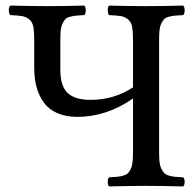

<svg xmlns="http://www.w3.org/2000/svg" viewBox="-20 -668 704 690"><path d="M103 -523.9Q103 -555.2 99.6 -572.5Q96.2 -589.8 84.5 -598.9Q72.8 -607.9 59.6 -610.1Q46.4 -612.3 17.1 -613.8Q11.7 -618.2 11.7 -630.9Q11.7 -643.6 17.1 -647.9Q97.2 -646 149.9 -646Q205.1 -646 283.2 -647.9Q288.1 -643.6 288.1 -630.9Q288.1 -618.2 283.2 -613.8Q263.7 -612.8 253.4 -611.8Q243.2 -610.8 231.4 -607.7Q219.7 -604.5 214.6 -598.9Q209.5 -593.3 204.6 -583.3Q199.7 -573.2 198.2 -559.1Q196.8 -544.9 196.8 -523.9V-418Q196.8 -358.4 223.1 -333.7Q249.5 -309.1 305.2 -309.1Q389.2 -309.1 458 -354V-523.9Q458 -555.2 454.6 -572.5Q451.2 -589.8 439.5 -598.9Q427.7 -607.9 414.6 -610.1Q401.4 -612.3 372.1 -613.8Q367.2 -618.2 367.2 -630.9Q367.2 -643.6 372.1 -647.9Q448.2 -646 504.9 -646Q562 -646 638.2 -647.9Q643.6 -643.6 643.6 -630.9Q643.6 -618.2 638.2 -613.8Q618.7 -612.8 608.4 -611.8Q598.1 -610.8 586.4 -607.7Q574.7 -604.5 569.6 -598.9Q564.5 -593.3 559.6 -583.3Q554.7 -573.2 553.2 -559.1Q551.8 -544.9 551.8 -523.9V-122.1Q551.8 -101.1 553.2 -86.7Q554.7 -72.3 559.6 -62.3Q564.5 -52.2 569.8 -46.4Q575.2 -40.5 586.4 -37.1Q597.7 -33.7 608.4 -32.7Q619.1 -31.7 638.2 -30.8Q643.6 -26.4 643.6 -14.4Q643.6 -2.4 638.2 2Q560.1 0 505.9 0Q450.2 0 372.1 2Q367.2 -2.4 367.2 -14.4Q367.2 -26.4 372.1 -30.8Q391.1 -31.7 401.9 -32.7Q412.6 -33.7 423.8 -37.1Q435.1 -40.5 440.4 -46.1Q445.8 -51.8 450.4 -62Q455.1 -72.3 456.5 -86.7Q458 -101.1 458 -122.1V-314Q362.8 -248 257.8 -248Q216.3 -248 185.8 -261.5Q155.3 -274.9 137.5 -299.6Q119.6 -324.2 111.3 -355.2Q103 -386.2 103 -424.8Z"/></svg>

Font: Common Serif News
Style: Regular
Weight: 450
Designer: Philipp H. Poll, Khaled Hosny
Foundry: Stefan Peev, Context Ltd.
Version: Version 1.026